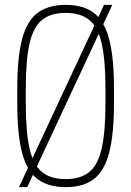

<svg xmlns="http://www.w3.org/2000/svg" viewBox="-20 -760 540 790"><path d="M58 10 408 -740H442L92 10ZM250 10Q178 10 134 -23.5Q90 -57 70.5 -133Q51 -209 51 -335V-395Q51 -522 70.5 -597.5Q90 -673 134 -706.5Q178 -740 250 -740Q323 -740 366.5 -706.5Q410 -673 429.5 -597.5Q449 -522 449 -395V-335Q449 -209 429.5 -133Q410 -57 366.5 -23.5Q323 10 250 10ZM250 -23Q311 -23 347 -52Q383 -81 398.5 -149.5Q414 -218 414 -336V-394Q414 -512 398.5 -580.5Q383 -649 347 -678Q311 -707 250 -707Q189 -707 153 -678Q117 -649 101.5 -580.5Q86 -512 86 -394V-336Q86 -218 101.5 -149.5Q117 -81 153 -52Q189 -23 250 -23Z"/></svg>

Font: M PLUS Code Latin ExtraLight
Style: Regular
Weight: 250
Designer: Coji Morishita
Foundry: UNDERFOREST DESIGN
Version: Version 1.002; ttfautohint (v1.8.3)